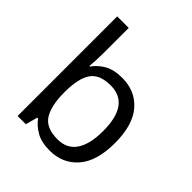

<svg xmlns="http://www.w3.org/2000/svg" viewBox="-210 -893 1036 1036"><g transform="rotate(45 307.5 -375.0)"><path d="M173 -575Q173 -541 171.5 -511.5Q170 -482 168 -465H173Q196 -499 236 -522Q276 -545 339 -545Q439 -545 499.5 -475.5Q560 -406 560 -268Q560 -130 499 -60Q438 10 339 10Q276 10 236 -13Q196 -36 173 -68H166L148 0H85V-760H173ZM324 -472Q239 -472 206 -423Q173 -374 173 -271V-267Q173 -168 205.5 -115.5Q238 -63 326 -63Q398 -63 433.5 -116Q469 -169 469 -269Q469 -472 324 -472Z"/></g></svg>

Font: Noto Sans Gunjala Gondi Semibold
Style: Regular
Weight: 600
Designer: Ek Type
Foundry: Ek Type
Version: Version 1.004; ttfautohint (v1.8.4.7-5d5b)